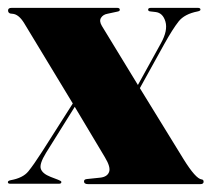

<svg xmlns="http://www.w3.org/2000/svg" viewBox="-20 -468 538 488"><path d="M239 -402 330.5 -252 389 -358Q407 -390.5 400.5 -413Q394 -435.5 375 -437.5L362 -439Q356.5 -439.5 356.5 -443.5Q356.5 -448 363.5 -448H483Q489.5 -448 489.5 -443.5Q489.5 -440.5 482.5 -439Q449 -432.5 434 -413.5Q419 -394.5 397.5 -356L335.5 -244L446.5 -63.5Q477.5 -13.5 492.5 -12Q497.5 -11.5 497.5 -6Q497.5 0 489 0H204Q193.5 0 193.5 -7Q193.5 -12.5 201.5 -13L235 -16.5Q252.5 -18.5 257.2 -30.8Q262 -43 246.5 -68.5L170 -196.5L97 -79.5Q79.5 -51 83.8 -38.8Q88 -26.5 108.5 -18.5L128 -11Q136 -8 136 -5.5Q136 -1 130 -1H6Q0 -1 0 -5Q0 -8.5 7 -10Q38 -15.5 51.8 -32.2Q65.5 -49 87 -82.5L165 -205L41.5 -409Q27.5 -432 11.5 -433Q0.5 -433 0.5 -441.5Q0.5 -448 9.5 -448H278Q284.5 -448 284.5 -443Q284.5 -439.5 278.5 -438.5L253 -433Q242 -431 236.8 -422.8Q231.5 -414.5 239 -402Z"/></svg>

Font: Fraunces 144pt S000 Black
Style: Regular
Weight: 900
Version: Version 1.000; ttfautohint (v1.8.3)